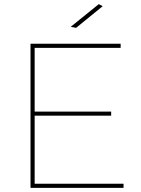

<svg xmlns="http://www.w3.org/2000/svg" viewBox="-20 -911 684 931"><path d="M459 -891 478 -881 349 -776 323 -781ZM128 -699H565V-679H148V-370H519V-350H148V-20H579V0H128Z"/></svg>

Font: Montserrat arm Thin
Style: Regular
Weight: 250
Designer: Julieta Ulanovsky
Foundry: Julieta Ulanovsky
Version: Version 6.000;PS 006.000;hotconv 1.0.88;makeotf.lib2.5.64775